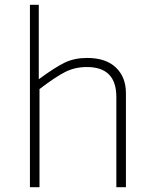

<svg xmlns="http://www.w3.org/2000/svg" viewBox="-20 -782 636 802"><path d="M105 -762H142V-451Q210 -501 250.5 -520.5Q291 -540 344 -540Q422 -540 464 -500Q506 -460 506 -393V0H466V-377Q466 -502 343 -502Q293 -502 252.5 -481.5Q212 -461 145 -410V0H105Z"/></svg>

Font: Morrison Thin
Style: Regular
Weight: 100
Designer: Pablo Impallari, Rodrigo Fuenzalida (Modified by Dan O. Williams)
Version: Version 0.03;June 6, 2019;FontCreator 11.5.0.2425 64-bit; tt